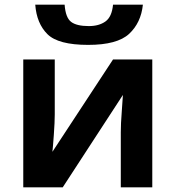

<svg xmlns="http://www.w3.org/2000/svg" viewBox="-20 -797 747 817"><path d="M213 -544H79V0H247L503 -393Q502 -370 498 -320.5Q494 -271 494 -234V0H628V-544H461L203 -151Q205 -167 209 -222.5Q213 -278 213 -310ZM588 -777H461Q456 -725 428.5 -705.5Q401 -686 358 -686Q306 -686 282.5 -704Q259 -722 255 -777H130Q136 -697 182 -651.5Q228 -606 355 -606Q479 -606 529.5 -653Q580 -700 588 -777Z"/></svg>

Font: Noto Sans UI
Style: Bold
Weight: 700
Designer: Monotype Design Team
Foundry: Monotype Imaging Inc.
Version: Version 1.901